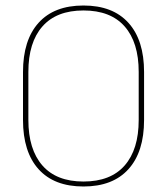

<svg xmlns="http://www.w3.org/2000/svg" viewBox="-20 -668 606 697"><path d="M283 9Q176.5 9 120 -53.8Q63.5 -116.5 63.5 -232.5V-406.5Q63.5 -522.5 120 -585.2Q176.5 -648 283 -648Q389.5 -648 446.2 -585.2Q503 -522.5 503 -406.5V-232.5Q503 -116.5 446.2 -53.8Q389.5 9 283 9ZM283 -9Q381.5 -9 432.5 -67.2Q483.5 -125.5 483.5 -232.5V-407Q483.5 -514 432.5 -572Q381.5 -630 283 -630Q185 -630 134 -572Q83 -514 83 -407V-232.5Q83 -125.5 134 -67.2Q185 -9 283 -9Z"/></svg>

Font: Anek Telugu Thin
Style: Regular
Weight: 250
Version: Version 1.003